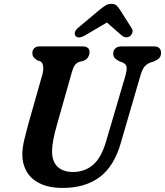

<svg xmlns="http://www.w3.org/2000/svg" viewBox="-20 -934 832 968"><path d="M515.5 -223.5 612.5 -553Q619.5 -578 618.5 -594Q617.5 -610 598.5 -619L582.5 -624.5Q564.5 -634 557.5 -642.5Q550.5 -651 551 -664.5Q551 -679.5 561.5 -689.8Q572 -700 592.5 -700H758Q775 -700 783.5 -691Q792 -682 792 -668.5Q792 -651 783 -641.5Q774 -632 755.5 -624L737.5 -618.5Q715.5 -609 705.2 -593.5Q695 -578 686.5 -548L589.5 -215Q556 -96 482.5 -41.2Q409 13.5 297.5 13.5Q226 13.5 180.2 -9.5Q134.5 -32.5 113.2 -71.2Q92 -110 92.5 -156.5Q93 -191 103 -232Q113 -273 122.5 -308L194 -559.5Q200 -582 197.5 -600.2Q195 -618.5 183.5 -624.5L168 -630Q153.5 -639.5 148.2 -647Q143 -654.5 143 -668Q143.5 -681 152.5 -690.5Q161.5 -700 178 -700H396Q432 -700 431.5 -670Q431 -657 423.8 -645.2Q416.5 -633.5 399.5 -627L379.5 -622Q363.5 -616 355.2 -602.2Q347 -588.5 340.5 -564L268 -308Q255.5 -264 249.2 -232Q243 -200 242.5 -174.5Q241.5 -121.5 269.2 -94.2Q297 -67 348 -67Q407 -67 449 -102.8Q491 -138.5 515.5 -223.5ZM408.5 -755.5Q375 -736.5 361 -752.5Q355 -759.5 357.5 -770.8Q360 -782 374 -794L476.5 -880Q495.5 -895.5 509.5 -905Q523.5 -914.5 541.5 -914.5Q559.5 -914.5 568.8 -905.2Q578 -896 588 -880L644 -791.5Q651 -779.5 647.2 -768.8Q643.5 -758 635.5 -752Q615.5 -738 593.5 -755.5L519 -820.5Z"/></svg>

Font: Fraunces 72pt SuperSoft SemiBold
Style: Italic
Weight: 600
Italic angle: -16°
Version: Version 1.000;[b76b70a41]